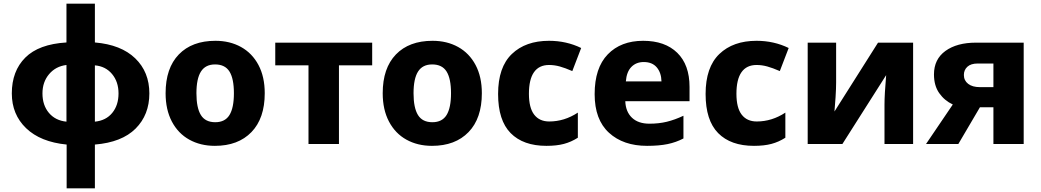

<svg xmlns="http://www.w3.org/2000/svg" viewBox="-20 -780 5639 1040"><path d="M494 -550Q636 -538 712.5 -464Q789 -390 789 -274Q789 -158 714.5 -83.5Q640 -9 494 3V240H341V3Q199 -11 121.5 -85.5Q44 -160 44 -274Q44 -395 117 -468Q190 -541 340 -550V-760H494ZM210 -274Q210 -210 245 -168.5Q280 -127 340 -121V-428Q282 -421 246 -378.5Q210 -336 210 -274ZM494 -121Q554 -127 588 -168.5Q622 -210 622 -274Q622 -337 587 -379Q552 -421 494 -426Z M1144 10Q1066 10 1005.5 -23.5Q945 -57 911 -121.5Q877 -186 877 -275Q877 -411 948.5 -485Q1020 -559 1147 -559Q1225 -559 1285.5 -525.5Q1346 -492 1380 -428Q1414 -364 1414 -275Q1414 -139 1342 -64.5Q1270 10 1144 10ZM1146 -118Q1199 -118 1223 -157Q1247 -196 1247 -275Q1247 -354 1223 -392.5Q1199 -431 1145 -431Q1093 -431 1068.5 -392.5Q1044 -354 1044 -275Q1044 -196 1068 -157Q1092 -118 1146 -118Z M1816 -426V0H1651V-426H1471V-549H1996V-426Z M2320 10Q2242 10 2181.5 -23.5Q2121 -57 2087 -121.5Q2053 -186 2053 -275Q2053 -411 2124.5 -485Q2196 -559 2323 -559Q2401 -559 2461.5 -525.5Q2522 -492 2556 -428Q2590 -364 2590 -275Q2590 -139 2518 -64.5Q2446 10 2320 10ZM2322 -118Q2375 -118 2399 -157Q2423 -196 2423 -275Q2423 -354 2399 -392.5Q2375 -431 2321 -431Q2269 -431 2244.5 -392.5Q2220 -354 2220 -275Q2220 -196 2244 -157Q2268 -118 2322 -118Z M2678 -271Q2678 -416 2752.5 -487.5Q2827 -559 2954 -559Q3048 -559 3128 -520L3080 -395Q3041 -412 3012 -420Q2983 -428 2954 -428Q2900 -428 2872.5 -389Q2845 -350 2845 -272Q2845 -196 2873.5 -159Q2902 -122 2955 -122Q3037 -122 3110 -170V-34Q3074 -11 3034.5 -0.5Q2995 10 2940 10Q2814 10 2746 -59Q2678 -128 2678 -271Z M3715 -309V-232H3367Q3369 -175 3403 -142.5Q3437 -110 3498 -110Q3549 -110 3592 -120.5Q3635 -131 3682 -153V-30Q3642 -9 3596 0.5Q3550 10 3485 10Q3356 10 3278.5 -61Q3201 -132 3201 -270Q3201 -412 3272 -485.5Q3343 -559 3464 -559Q3582 -559 3648.5 -494Q3715 -429 3715 -309ZM3370 -339H3563Q3562 -386 3537.5 -415Q3513 -444 3467 -444Q3426 -444 3400 -417.5Q3374 -391 3370 -339Z M3802 -271Q3802 -416 3876.5 -487.5Q3951 -559 4078 -559Q4172 -559 4252 -520L4204 -395Q4165 -412 4136 -420Q4107 -428 4078 -428Q4024 -428 3996.5 -389Q3969 -350 3969 -272Q3969 -196 3997.5 -159Q4026 -122 4079 -122Q4161 -122 4234 -170V-34Q4198 -11 4158.5 -0.5Q4119 10 4064 10Q3938 10 3870 -59Q3802 -128 3802 -271Z M4509 -333Q4509 -302 4506 -254Q4503 -206 4500 -176L4736 -549H4926V0H4771V-212Q4771 -268 4780 -373L4543 0H4355V-549H4509Z M4996 0 5141 -214Q5096 -235 5067.5 -275.5Q5039 -316 5039 -377Q5039 -459 5101 -504Q5163 -549 5267 -549H5525V0H5361V-199H5288L5171 0ZM5288 -308H5361V-436H5276Q5239 -436 5220 -418.5Q5201 -401 5201 -374Q5201 -344 5224 -326Q5247 -308 5288 -308Z"/></svg>

Font: Noto Sans UI ExtraBold
Style: Regular
Weight: 800
Designer: Monotype Design Team
Foundry: Monotype Imaging Inc.
Version: Version 1.001